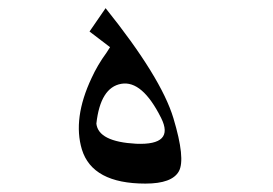

<svg xmlns="http://www.w3.org/2000/svg" viewBox="-20 -429 662 466"><path d="M236.3 -409.2Q371.1 -241.2 400.9 -142.1Q430.7 -43 414.1 -13.2Q397.5 16.6 333 16.6Q204.1 16.6 178.7 -66.4Q156.2 -141.6 202.1 -239.3Q216.8 -271.5 238.3 -300.8L247.1 -314.5L197.3 -352.5ZM310.5 -80.1Q404.3 -76.2 371.1 -142.6Q325.2 -234.4 274.4 -225.6Q223.6 -216.8 213.9 -128.9Q218.8 -85 310.5 -80.1Z"/></svg>

Font: Thabit-Oblique
Style: Oblique
Weight: 500
Designer: Regenerated by Nadim Shaikli
Foundry: MAK Alagha
Version: 0.01